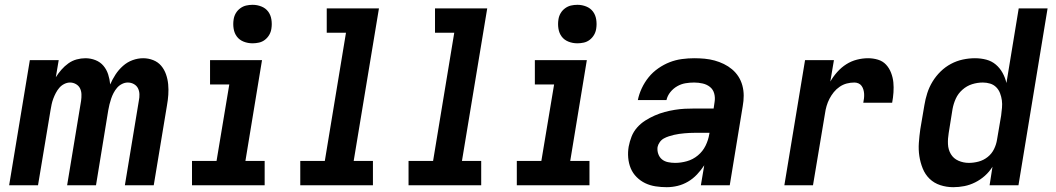

<svg xmlns="http://www.w3.org/2000/svg" viewBox="-20 -770 4390 798"><path d="M18 0 104 -520H224L212 -449Q222 -465 235 -480Q248 -495 264 -506.5Q280 -518 298.5 -523Q317 -528 335 -528Q357 -528 377 -520Q397 -512 410 -496.5Q423 -481 429.5 -461Q436 -441 438 -419Q447 -440 460 -460Q473 -480 491 -496Q509 -512 531 -520Q553 -528 575 -528Q597 -528 617 -520Q637 -512 650 -496.5Q663 -481 670 -461Q677 -441 679 -419.5Q681 -398 679.5 -376Q678 -354 674 -332L619 0H499L557 -351Q560 -365 559.5 -378.5Q559 -392 553.5 -403Q548 -414 536.5 -420.5Q525 -427 511 -427Q499 -427 487 -421Q475 -415 466.5 -405Q458 -395 452 -383.5Q446 -372 442 -360Q438 -348 435 -336Q432 -324 430 -312L379 0H259L317 -351Q319 -365 318.5 -378.5Q318 -392 312.5 -403Q307 -414 295.5 -420.5Q284 -427 271 -427Q259 -427 247 -421Q235 -415 226.5 -405Q218 -395 212 -383.5Q206 -372 201.5 -360Q197 -348 194.5 -336Q192 -324 190 -312L138 0Z M778 0V-101H880L933 -419H853V-520H1069L1000 -101H1080V0ZM1030 -590Q1010 -590 992.5 -597Q975 -604 964.5 -618Q954 -632 951 -651Q948 -670 951 -689Q953 -703 960 -715Q967 -727 978.5 -735.5Q990 -744 1003 -747Q1016 -750 1030 -750Q1049 -750 1066.5 -743Q1084 -736 1094.5 -722Q1105 -708 1108 -689Q1111 -670 1108 -651Q1106 -637 1099 -625Q1092 -613 1081 -604.5Q1070 -596 1056.5 -593Q1043 -590 1030 -590Z M1228 0V-101H1330L1418 -634H1338V-735H1555L1450 -101H1530V0Z M1678 0V-101H1780L1868 -634H1788V-735H2005L1900 -101H1980V0Z M2128 0V-101H2230L2283 -419H2203V-520H2419L2350 -101H2430V0ZM2380 -590Q2360 -590 2342.5 -597Q2325 -604 2314.5 -618Q2304 -632 2301 -651Q2298 -670 2301 -689Q2303 -703 2310 -715Q2317 -727 2328.5 -735.5Q2340 -744 2353 -747Q2366 -750 2380 -750Q2399 -750 2416.5 -743Q2434 -736 2444.5 -722Q2455 -708 2458 -689Q2461 -670 2458 -651Q2456 -637 2449 -625Q2442 -613 2431 -604.5Q2420 -596 2406.5 -593Q2393 -590 2380 -590Z M2751 8Q2728 8 2705 4.5Q2682 1 2662 -8.5Q2642 -18 2626 -34Q2610 -50 2601.5 -70.5Q2593 -91 2591 -114.5Q2589 -138 2593 -161Q2597 -182 2605 -202.5Q2613 -223 2628 -240Q2643 -257 2662 -269Q2681 -281 2701.5 -290Q2722 -299 2742.5 -304.5Q2763 -310 2784.5 -313.5Q2806 -317 2826.5 -318Q2847 -319 2868 -319H2946L2950 -346Q2953 -364 2948.5 -381Q2944 -398 2931 -408.5Q2918 -419 2900.5 -423Q2883 -427 2865 -427Q2847 -427 2829 -424Q2811 -421 2794.5 -411.5Q2778 -402 2766 -387Q2754 -372 2750 -354H2631Q2636 -379 2647.5 -403.5Q2659 -428 2676 -449Q2693 -470 2716 -486Q2739 -502 2763.5 -511.5Q2788 -521 2814 -524.5Q2840 -528 2865 -528Q2887 -528 2908.5 -526Q2930 -524 2950 -518.5Q2970 -513 2988.5 -504Q3007 -495 3022.5 -482Q3038 -469 3049 -452Q3060 -435 3065.5 -414.5Q3071 -394 3071 -372.5Q3071 -351 3067 -329L3013 0H2893L2907 -83Q2894 -63 2877 -45Q2860 -27 2839.5 -15Q2819 -3 2796.5 2.5Q2774 8 2751 8ZM2786 -93Q2810 -93 2835 -100Q2860 -107 2880.5 -124Q2901 -141 2912.5 -164.5Q2924 -188 2928 -213L2929 -218H2868Q2857 -218 2846.5 -217.5Q2836 -217 2825 -216Q2814 -215 2803 -213.5Q2792 -212 2781.5 -209.5Q2771 -207 2760 -203.5Q2749 -200 2739 -194.5Q2729 -189 2722 -179Q2715 -169 2713 -159Q2711 -144 2716 -130Q2721 -116 2731.5 -107.5Q2742 -99 2756.5 -96Q2771 -93 2786 -93Z M3240 0 3326 -520H3446L3431 -431Q3443 -452 3460 -471Q3477 -490 3497.5 -503Q3518 -516 3541.5 -522Q3565 -528 3588 -528Q3609 -528 3629 -522Q3649 -516 3662.5 -501.5Q3676 -487 3683.5 -467.5Q3691 -448 3693 -428Q3695 -408 3693.5 -386Q3692 -364 3688 -343H3568Q3570 -352 3571 -361.5Q3572 -371 3571.5 -380Q3571 -389 3568.5 -397.5Q3566 -406 3561 -413Q3556 -420 3548 -423.5Q3540 -427 3531 -427Q3515 -427 3499.5 -423Q3484 -419 3470 -409.5Q3456 -400 3445.5 -387Q3435 -374 3427.5 -359.5Q3420 -345 3415.5 -329.5Q3411 -314 3409 -299L3359 0Z M3942 8Q3914 8 3888 -0.5Q3862 -9 3843.5 -27Q3825 -45 3815 -70Q3805 -95 3801 -121.5Q3797 -148 3799 -176.5Q3801 -205 3805 -233L3822 -333Q3826 -358 3834 -383Q3842 -408 3856 -431Q3870 -454 3889.5 -473Q3909 -492 3932.5 -504.5Q3956 -517 3981.5 -522.5Q4007 -528 4032 -528Q4057 -528 4079.5 -522Q4102 -516 4119 -501.5Q4136 -487 4147 -467Q4158 -447 4163 -425L4214 -735H4334L4213 0H4093L4105 -77Q4092 -56 4073.5 -39.5Q4055 -23 4033 -12Q4011 -1 3988 3.5Q3965 8 3942 8ZM4007 -93Q4027 -93 4047.5 -98.5Q4068 -104 4085 -117.5Q4102 -131 4111.5 -150.5Q4121 -170 4124 -190L4141 -290Q4143 -306 4144.5 -322Q4146 -338 4144 -353Q4142 -368 4136.5 -382.5Q4131 -397 4120.5 -407.5Q4110 -418 4095.5 -422.5Q4081 -427 4065 -427Q4042 -427 4020 -420Q3998 -413 3980 -397Q3962 -381 3952.5 -360Q3943 -339 3939 -317L3923 -217Q3919 -194 3920 -171Q3921 -148 3932 -129.5Q3943 -111 3963.5 -102Q3984 -93 4007 -93Z"/></svg>

Font: Zed Sans Extended
Style: Bold Italic
Weight: 700
Width: 7
Italic angle: -9°
Designer: Belleve Invis
Foundry: Belleve Invis
Version: Version 1.0.0; ttfautohint (v1.8.4)